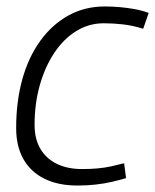

<svg xmlns="http://www.w3.org/2000/svg" viewBox="-20 -564 480 594"><path d="M220 10Q159 10 116.5 -11.5Q74 -33 52 -72.5Q30 -112 30 -168Q30 -250 49 -318.5Q68 -387 104.5 -437.5Q141 -488 191.5 -516Q242 -544 304 -544Q327 -544 350 -542Q373 -540 395.5 -536Q418 -532 440 -524L423 -475Q391 -485 361 -488.5Q331 -492 301 -492Q255 -492 216 -468Q177 -444 148 -400.5Q119 -357 103 -300Q87 -243 87 -178Q87 -134 105 -103.5Q123 -73 156 -57Q189 -41 234 -41Q260 -41 282 -43Q304 -45 324.5 -49.5Q345 -54 364 -59L370 -13Q350 -7 326.5 -1.5Q303 4 276 7Q249 10 220 10Z"/></svg>

Font: Georama Light
Style: Italic
Weight: 300
Italic angle: -9°
Designer: Jean-Baptiste Levee
Foundry: Production Type
Version: Version 1.001